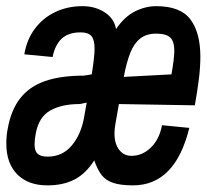

<svg xmlns="http://www.w3.org/2000/svg" viewBox="-32 -580 654 608"><path d="M-12 -125.5Q-12 -149.5 -8 -170Q2.5 -231 31.8 -268.5Q61 -306 110.5 -323.2Q160 -340.5 233.5 -340.5L258.5 -344.5Q267.5 -401 267.5 -425.5Q267.5 -454 257.5 -465.8Q247.5 -477.5 223.5 -477.5Q185 -477.5 163.8 -458Q142.5 -438.5 134.5 -399.5L45 -408Q52.5 -454 78 -488.5Q103.5 -523 142.8 -541.8Q182 -560.5 229 -560.5Q269.5 -560.5 299.5 -541Q329.5 -521.5 335.5 -488Q362 -527 395.2 -543.8Q428.5 -560.5 462.5 -560.5Q539.5 -560.5 571 -518.5Q602.5 -476.5 602.5 -400.5Q602.5 -368.5 598 -331.5Q593.5 -294.5 585 -246.5L344.5 -250.5L333 -185Q330.5 -169 330.5 -158Q330.5 -125 345.2 -105.8Q360 -86.5 384 -86.5Q419 -86.5 446 -113Q473 -139.5 481 -183.5L567.5 -175Q545 -83.5 500.2 -38.2Q455.5 7 389.5 7Q350 7 326.8 -0.8Q303.5 -8.5 290.2 -25.2Q277 -42 266.5 -72Q239.5 -30 203.8 -11.5Q168 7 118 7Q57 7 22.5 -28Q-12 -63 -12 -125.5ZM234 -207 242.5 -255 219.5 -250.5Q163.5 -250.5 127 -230Q90.5 -209.5 81 -156Q77.5 -138 77.5 -122.5Q77.5 -102 87 -93Q96.5 -84 119 -84Q165.5 -84 195 -119Q224.5 -154 234 -207ZM520 -419.5Q520 -449 507 -461.2Q494 -473.5 462.5 -473.5Q431.5 -473.5 412 -458Q392.5 -442.5 380.8 -413.2Q369 -384 360 -336.5L511 -344.5Q520 -396 520 -419.5Z"/></svg>

Font: JuliaMono SemiBold
Style: Italic
Weight: 600
Italic angle: -9°
Monospace: yes
Designer: cormullion
Foundry: corm
Version: Version 0.056; ttfautohint (v1.8.4)